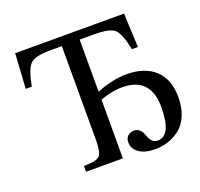

<svg xmlns="http://www.w3.org/2000/svg" viewBox="-118 -787 967 930"><g transform="rotate(-20 365.5 -322.5)"><path d="M367 -612V-344H368Q451 -377 522 -377Q616 -377 668.5 -328Q721 -279 721 -188Q721 -134 704 -93.5Q687 -53 658.5 -31Q630 -9 598 1.5Q566 12 530 12Q478 12 448 -9Q418 -30 418 -63Q418 -84 430.5 -96Q443 -108 463 -108Q482 -108 494 -94.5Q506 -81 510.5 -65.5Q515 -50 526 -36.5Q537 -23 555 -23Q627 -23 627 -170Q627 -325 480 -325Q431 -325 367 -303V0H177V-30Q245 -30 260 -49Q275 -68 275 -132V-612H216Q136 -612 111.5 -587Q87 -562 71 -477H40L51 -657H612L620 -482H589Q572 -565 548 -588.5Q524 -612 444 -612Z"/></g></svg>

Font: myMathFont
Style: Regular
Weight: 400
Designer: Ross Mills, John Hudson & Paul Hanslow, Tiro Typeworks Ltd; with prior portions MicroPress Inc., and Coen Hoffman. Math 
Foundry: Tiro Typeworks Ltd
Version: Version 2.13 b171